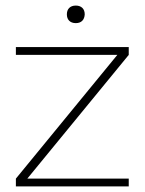

<svg xmlns="http://www.w3.org/2000/svg" viewBox="-20 -669 519 689"><path d="M37 -500V-472H401L37 -28V0H442V-28H78L442 -472V-500ZM220 -617C220 -599 231 -586 252 -586C273 -586 283 -599 284 -617V-618C284 -637 272 -649 252 -649C231 -649 220 -636 220 -618Z"/></svg>

Font: LT Wave Text Thin
Style: Regular
Weight: 100
Designer: Daniel Lyons
Version: Version 2.5 (Glyphs App)